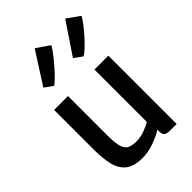

<svg xmlns="http://www.w3.org/2000/svg" viewBox="-257 -1003 1123 1123"><g transform="rotate(-45 304.0 -442.0)"><path d="M242 8Q169.5 8 133.2 -22Q97 -52 85 -105.8Q73 -159.5 73 -231V-557H188V-232Q188 -166 198.2 -135Q208.5 -104 230.2 -95Q252 -86 287 -86Q318 -86 353.5 -99Q389 -112 407 -124V-557H522V8H469Q446 8 432.5 1.2Q419 -5.5 419 -33V-48.5Q385 -26.5 335.8 -9.2Q286.5 8 242 8ZM173 -656.5 121 -693.5Q152.5 -743 184.2 -793Q216 -843 248 -892.5L330 -836Q318.5 -816.5 298.2 -790Q278 -763.5 254.5 -736.5Q231 -709.5 209.2 -687.8Q187.5 -666 173 -656.5ZM416.5 -656.5 365.5 -693.5Q398.5 -742.5 431.2 -791.2Q464 -840 497 -889L576 -832.5Q566 -814.5 546 -788.2Q526 -762 501.8 -735Q477.5 -708 454.8 -686.5Q432 -665 416.5 -656.5Z"/></g></svg>

Font: Merriweather Sans
Style: Regular
Weight: 400
Designer: Eben Sorkin
Foundry: Eben Sorkin
Version: Version 1.008; ttfautohint (v1.7.19-72a1) -l 8 -r 50 -G 200 